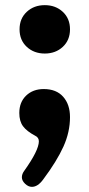

<svg xmlns="http://www.w3.org/2000/svg" viewBox="-20 -525 346 746"><path d="M224 -343Q252 -369 252 -411Q252 -453 224 -479Q196 -505 154 -505Q112 -505 84 -479Q56 -453 56 -411Q56 -369 84 -343Q112 -317 154 -317Q196 -317 224 -343ZM104 201Q90 201 77.5 189Q65 177 65 164Q65 151 74 139Q131 59 131 24Q131 9 116 2Q84 -15 69.5 -34.5Q55 -54 55 -86Q55 -128 81.5 -153.5Q108 -179 150 -179Q199 -179 225.5 -149Q252 -119 252 -70Q252 -12 226.5 44.5Q201 101 148 172Q127 201 104 201Z"/></svg>

Font: Solway
Style: Bold
Weight: 700
Designer: Mariya V. Pigoulevskaya
Foundry: The Northern Block Ltd.
Version: Version 1.000;hotconv 1.0.109;makeotfexe 2.5.65596